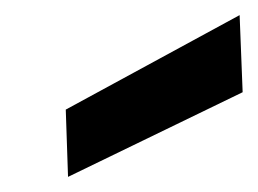

<svg xmlns="http://www.w3.org/2000/svg" viewBox="-20 -778 341 254"><path d="M70 -544 67 -633 297 -758 301 -656Z"/></svg>

Font: DM Sans
Style: Bold Italic
Weight: 700
Italic angle: -10°
Designer: Colophon Foundry, Jonny Pinhorn
Foundry: Colophon Foundry
Version: Version 4.004;gftools[0.9.30]